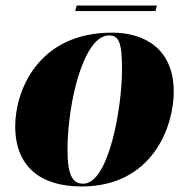

<svg xmlns="http://www.w3.org/2000/svg" viewBox="-20 -664 682 694"><path d="M252 -624H542L547 -644H257ZM275 10C532 10 608 -208 608 -332C608 -484 507 -546 385 -546C116 -546 35 -334 35 -208C35 -60 128 10 275 10ZM281 0C242 0 224 -31 224 -123C224 -292 282 -536 374 -536C411 -536 421 -508 421 -412C421 -274 373 0 281 0Z"/></svg>

Font: Noto Serif Display Black
Style: Italic
Weight: 900
Italic angle: -12°
Designer: Monotype Design Team
Foundry: Monotype Imaging Inc.
Version: Version 2.009